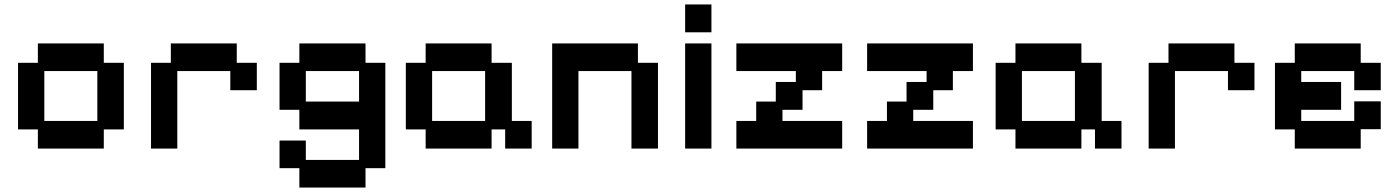

<svg xmlns="http://www.w3.org/2000/svg" viewBox="-20 -656 6280 862"><path d="M150 11V-75H61V-374H150V-461H446V-374H536V-75H446V11ZM179 -113H417V-337H179Z M658 11V-374H747V-461H1043V-374H1133V-251H1014V-337H776V11Z M1324 186V99H1235V-25H1353V62H1592V-75H1324V-163H1235V-374H1324V-461H1621V-374H1710V99H1621V186ZM1353 -200H1592V-337H1353Z M1891 11V-75H1802V-374H1891V-461H2187V-374H2278V-113H2367V11H2248V-75H2187V11ZM1920 -113H2158V-337H1920Z M2459 11V-461H2844V-374H2934V11H2815V-337H2577V11Z M3056 11V-461H3174V11ZM3056 -511V-636H3174V-511Z M3286 11V-113H3375V-200H3463V-288H3553V-337H3286V-461H3761V-337H3671V-251H3583V-163H3493V-113H3761V11Z M3873 11V-113H3962V-200H4050V-288H4140V-337H3873V-461H4348V-337H4258V-251H4170V-163H4080V-113H4348V11Z M4539 11V-75H4450V-374H4539V-461H4835V-374H4926V-113H5015V11H4896V-75H4835V11ZM4568 -113H4806V-337H4568Z M5137 11V-374H5226V-461H5522V-374H5612V-251H5493V-337H5255V11Z M5793 11V-75H5704V-374H5793V-461H6089V-374H6179V-251H6060V-337H5822V-288H6001V-163H5822V-113H6060V-201H6179V-76H6089V11Z"/></svg>

Font: Pixelify Sans SemiBold
Style: Regular
Weight: 600
Designer: Stefie Justprince
Foundry: Typecalism Foundryline
Version: Version 1.000